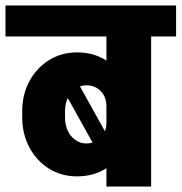

<svg xmlns="http://www.w3.org/2000/svg" viewBox="-45 -680 662 700"><path d="M343 -231V-296H431V-231ZM332 -89 148 -420 196 -456 380 -125ZM-25 -547V-660H453V-547ZM36 -251V-275H192V-251ZM192 -274H36Q36 -336 62.5 -384.5Q89 -433 134 -461Q179 -489 236 -489L270 -369Q248 -369 230 -356.5Q212 -344 202 -322.5Q192 -301 192 -274ZM431 -294H343Q343 -326 322.5 -347.5Q302 -369 270 -369L236 -489Q292 -489 336 -463.5Q380 -438 405.5 -394Q431 -350 431 -294ZM192 -252Q192 -225 202 -203.5Q212 -182 230 -169.5Q248 -157 270 -157L236 -37Q179 -37 134 -65Q89 -93 62.5 -142Q36 -191 36 -252ZM431 -232Q431 -177 405.5 -132.5Q380 -88 336 -62.5Q292 -37 236 -37L270 -157Q302 -157 322.5 -178.5Q343 -200 343 -232ZM343 0V-645H506V0ZM253 -547V-660H597V-547Z"/></svg>

Font: Akshar Light
Style: Bold
Weight: 700
Version: Version 1.100